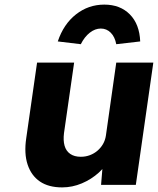

<svg xmlns="http://www.w3.org/2000/svg" viewBox="-20 -803 686 834"><path d="M250 11Q191 11 153.5 -14.5Q116 -40 100 -88Q84 -136 94 -203L141 -531H302L258 -225Q254 -193 260.5 -170Q267 -147 285 -134.5Q303 -122 331 -122Q352 -122 370.5 -129Q389 -136 403.5 -148.5Q418 -161 427.5 -177.5Q437 -194 440 -214L485 -531H646L570 0H419L428 -109L459 -121Q442 -83 409.5 -53.5Q377 -24 335.5 -6.5Q294 11 250 11ZM331 -611 231 -623Q256 -698 310 -740.5Q364 -783 433 -783Q502 -783 544 -740.5Q586 -698 589 -623L485 -611Q479 -643 461 -661Q443 -679 418 -679Q393 -679 370 -661Q347 -643 331 -611Z"/></svg>

Font: Lexend
Style: Bold Italic
Weight: 700
Italic angle: -8.13011°
Designer: Bonnie Shaver-Troup, Thomas Jockin
Foundry: Lexend
Version: Version 1.007